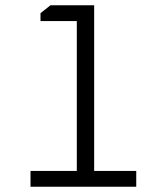

<svg xmlns="http://www.w3.org/2000/svg" viewBox="-20 -710 618 730"><path d="M96 0V-60H272V-630H134V-660L172 -690H338V-60H498V0Z"/></svg>

Font: Oxanium Light
Style: Regular
Weight: 300
Designer: Severin Meyer
Version: Version 1.000